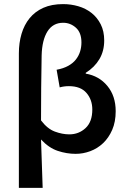

<svg xmlns="http://www.w3.org/2000/svg" viewBox="-20 -738 623 936"><path d="M72 178V-478Q72 -529 85 -573Q98 -617 124.5 -649.5Q151 -682 191.5 -700Q232 -718 288 -718Q326 -718 362 -707.5Q398 -697 426 -675Q454 -653 471 -619.5Q488 -586 488 -541Q488 -489 464.5 -449.5Q441 -410 398 -383V-379Q463 -368 503.5 -319Q544 -270 544 -196Q544 -144 527 -105Q510 -66 482.5 -40Q455 -14 420 -1Q385 12 349 12Q305 12 261.5 -2.5Q218 -17 180 -58Q182 2 184 60Q186 118 188 178ZM318 -83Q364 -83 397 -113.5Q430 -144 430 -204Q430 -252 401.5 -285Q373 -318 316 -318Q292 -318 271 -312L256 -398Q289 -404 312.5 -417Q336 -430 350 -448Q364 -466 370.5 -487Q377 -508 377 -531Q377 -579 350 -603Q323 -627 288 -627Q238 -627 211.5 -585Q185 -543 183 -468Q180 -309 180 -151Q211 -110 247.5 -96.5Q284 -83 318 -83Z"/></svg>

Font: Giro Semibold
Style: Regular
Weight: 600
Designer: Paul D. Hunt
Foundry: Adobe Systems Incorporated
Version: Version 1.000;PS 1.0;hotconv 1.0.88;makeotf.lib2.5.647800